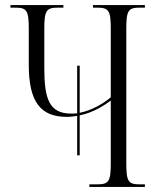

<svg xmlns="http://www.w3.org/2000/svg" viewBox="-20 -734 621 754"><path d="M283 -124H293V-281C347 -292 389 -320 415 -339V-93C415 -21 407 -10 361 -10H331V0H549V-10H529C484 -10 476 -21 476 -93V-621C476 -693 484 -704 529 -704H549V-714H345V-704H361C407 -704 415 -693 415 -621V-352C387 -328 342 -301 293 -291V-476H283V-289C275 -288 267 -288 259 -288C172 -288 154 -348 154 -467V-621C154 -693 162 -704 208 -704H229V-714H21V-704H40C85 -704 93 -693 93 -621V-480C93 -335 138 -275 243 -275C257 -275 271 -277 283 -279Z"/></svg>

Font: Noto Serif Display ExtraCondensed Light
Style: Regular
Weight: 300
Width: 2
Designer: Monotype Design Team
Foundry: Monotype Imaging Inc.
Version: Version 2.009